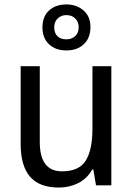

<svg xmlns="http://www.w3.org/2000/svg" viewBox="-20 -834 599 864"><path d="M481 -536V0H412L400 -71H395Q372 -30 332 -10Q292 10 245 10Q157 10 115 -39Q73 -88 73 -186V-536H159V-195Q159 -63 259 -63Q336 -63 366 -111.5Q396 -160 396 -255V-536ZM279 -607Q230 -607 200.5 -635Q171 -663 171 -711Q171 -759 200.5 -786.5Q230 -814 279 -814Q325 -814 356 -787Q387 -760 387 -712Q387 -663 357 -635Q327 -607 279 -607ZM279 -657Q303 -657 318.5 -671.5Q334 -686 334 -711Q334 -736 318.5 -751Q303 -766 279 -766Q255 -766 239.5 -751Q224 -736 224 -711Q224 -686 238 -671.5Q252 -657 279 -657Z"/></svg>

Font: Noto Sans Thai SemCond
Style: Regular
Weight: 400
Width: 4
Designer: Monotype Design Team
Foundry: Monotype Imaging Inc.
Version: Version 2.002; ttfautohint (v1.8.4.7-5d5b)